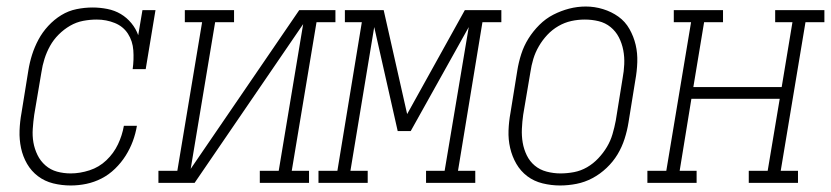

<svg xmlns="http://www.w3.org/2000/svg" viewBox="-20 -561 2549 589"><path d="M197 8Q169 8 143 1.5Q117 -5 96.5 -20.5Q76 -36 63 -58.5Q50 -81 44.5 -107Q39 -133 40 -160.5Q41 -188 46 -215L67 -345Q71 -370 78.5 -393.5Q86 -417 98 -439.5Q110 -462 128 -481.5Q146 -501 168 -514.5Q190 -528 215 -533Q240 -538 264 -538Q287 -538 309.5 -533.5Q332 -529 350.5 -518Q369 -507 383 -490Q397 -473 404 -453L417 -530H457L427 -349H387Q391 -378 389 -406.5Q387 -435 372.5 -457.5Q358 -480 332 -490.5Q306 -501 277 -501Q256 -501 235 -497Q214 -493 195 -482Q176 -471 160 -455Q144 -439 133.5 -420Q123 -401 116.5 -380.5Q110 -360 107 -339L85 -209Q82 -188 80.5 -166Q79 -144 82.5 -124Q86 -104 95 -85.5Q104 -67 119.5 -53.5Q135 -40 155 -34.5Q175 -29 197 -29Q225 -29 254.5 -38.5Q284 -48 306.5 -69.5Q329 -91 342 -118.5Q355 -146 360 -175H400Q396 -151 387.5 -128Q379 -105 365.5 -83.5Q352 -62 333 -43.5Q314 -25 291.5 -13.5Q269 -2 245 3Q221 8 197 8Z M466 0V-37H524L600 -493H547V-530H698V-493H640L565 -43L898 -530H1009V-493H951L875 -37H928V0H777V-37H835L910 -487L577 0Z M957 0V-37H1015L1090 -493H1038V-530H1157L1229 -211L1406 -530H1518V-493H1460L1385 -37H1438V0H1287V-37H1344L1418 -478L1240 -159H1200L1128 -478L1055 -37H1108V0Z M1698 8Q1671 8 1644.5 1.5Q1618 -5 1597.5 -20.5Q1577 -36 1564 -58.5Q1551 -81 1545 -107Q1539 -133 1540 -160.5Q1541 -188 1546 -215L1567 -345Q1571 -370 1579 -395Q1587 -420 1601 -442.5Q1615 -465 1634.5 -484.5Q1654 -504 1677.5 -516Q1701 -528 1726 -534.5Q1751 -541 1777 -541Q1804 -541 1830 -533Q1856 -525 1877 -510Q1898 -495 1911 -472Q1924 -449 1930 -423.5Q1936 -398 1935 -370Q1934 -342 1929 -315L1908 -185Q1904 -160 1896 -135Q1888 -110 1874.5 -87.5Q1861 -65 1841 -46Q1821 -27 1797.5 -14.5Q1774 -2 1748.5 3Q1723 8 1698 8ZM1699 -29Q1720 -29 1741 -33Q1762 -37 1781 -48Q1800 -59 1815.5 -75.5Q1831 -92 1842 -110.5Q1853 -129 1859 -149.5Q1865 -170 1869 -191L1890 -321Q1894 -342 1895 -364Q1896 -386 1892 -407Q1888 -428 1878.5 -446.5Q1869 -465 1853 -478Q1837 -491 1816.5 -496Q1796 -501 1774 -501Q1753 -501 1732.5 -496.5Q1712 -492 1693 -481Q1674 -470 1659 -454Q1644 -438 1633 -419Q1622 -400 1616 -380Q1610 -360 1607 -339L1585 -209Q1582 -188 1581 -166Q1580 -144 1583.5 -123.5Q1587 -103 1596 -84.5Q1605 -66 1620.5 -53Q1636 -40 1657 -34.5Q1678 -29 1699 -29Z M1966 0V-37H2024L2100 -493H2047V-530H2198V-493H2140L2107 -294H2378L2411 -493H2358V-530H2509V-493H2451L2375 -37H2428V0H2277V-37H2335L2372 -258H2101L2065 -37H2117V0Z"/></svg>

Font: Iosevka Slab XLtObl
Style: Regular
Weight: 200
Italic angle: -9°
Monospace: yes
Designer: Belleve Invis
Foundry: Belleve Invis
Version: Version 11.1.1; ttfautohint (v1.8.3)